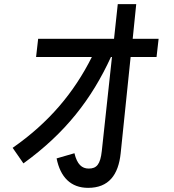

<svg xmlns="http://www.w3.org/2000/svg" viewBox="-20 -849 840 926"><path d="M93 -61C295 -207 422 -371 515 -574H520L471 -121C464 -56 446 -36 408 -36C375 -36 352 -56 339 -110L253 -85C271 5 321 57 405 57C504 57 551 -5 562 -110L610 -574H735L745 -662H620L637 -829H548L530 -662H164L154 -574H423C336 -401 216 -258 41 -136Z"/></svg>

Font: Smiley Sans Oblique
Style: Regular
Weight: 400
Italic angle: -8°
Designer: oooooohmygosh, Nagisa Chen, Janine Sui, Heda Shi, Jian Li
Foundry: atelierAnchor
Version: Version 2.0.1